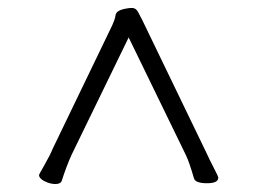

<svg xmlns="http://www.w3.org/2000/svg" viewBox="-20 -735 640 482"><path d="M528 -289Q528 -275 499.5 -275Q471 -275 467 -287Q455 -329 446 -347L303 -641L160 -347Q146 -316 135 -281Q132 -273 119 -273Q106 -273 92 -280Q78 -287 78 -296Q78 -297 92 -321.5Q106 -346 112 -361L262 -672Q268 -685 270 -696Q271 -710 300 -714Q303 -715 312 -715Q321 -715 326.5 -705Q332 -695 337 -685L495 -358Q508 -330 518 -311Q528 -292 528 -289Z"/></svg>

Font: LXGW WenKai Lite Light
Style: Regular
Weight: 300
Designer: LXGW / Fontworks Inc.
Foundry: LXGW / Fontworks Inc.
Version: Version 1.511; March 25, 2025